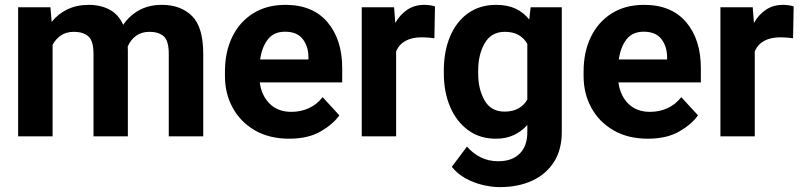

<svg xmlns="http://www.w3.org/2000/svg" viewBox="-20 -558 3281 786"><path d="M282.7 -427.7Q251.5 -427.7 230 -413.3Q208.5 -398.9 195.3 -374.5V0H54.2V-528.3H186.5L191.4 -468.3Q217.3 -501 255.6 -519.5Q293.9 -538.1 343.8 -538.1Q391.6 -538.1 428.2 -518.8Q464.8 -499.5 484.4 -456.5Q509.8 -494.1 549.6 -516.1Q589.4 -538.1 643.1 -538.1Q719.7 -538.1 765.9 -492.7Q812 -447.3 812 -337.4V0H670.9V-337.4Q670.9 -392.1 649.7 -409.9Q628.4 -427.7 591.8 -427.7Q559.1 -427.7 536.9 -411.4Q514.6 -395 502.9 -367.7Q503.4 -360.4 503.4 -352.5V0H362.8V-336.9Q362.8 -390.6 341.6 -409.2Q320.3 -427.7 282.7 -427.7Z M1164.1 9.8Q1082 9.8 1022.9 -24.7Q963.9 -59.1 932.4 -117.2Q900.9 -175.3 900.9 -246.1V-265.6Q900.9 -345.7 930.9 -407.2Q960.9 -468.8 1016.4 -503.4Q1071.8 -538.1 1148.4 -538.1Q1260.7 -538.1 1320.8 -467Q1380.9 -396 1380.9 -279.3V-220.7H1043.5Q1050.3 -167 1084 -133.5Q1117.7 -100.1 1172.9 -100.1Q1210.9 -100.1 1243.9 -115Q1276.9 -129.9 1300.8 -160.2L1369.1 -85.9Q1344.2 -49.8 1292.7 -20Q1241.2 9.8 1164.1 9.8ZM1147 -428.2Q1101.1 -428.2 1076.7 -397Q1052.2 -365.7 1044.9 -314.5H1242.7V-325.2Q1242.2 -368.7 1219 -398.4Q1195.8 -428.2 1147 -428.2Z M1760.7 -531.7 1758.3 -401.4Q1748 -402.8 1733.6 -404.1Q1719.2 -405.3 1707.5 -405.3Q1627 -405.3 1601.6 -348.1V0H1460.9V-528.3H1593.3L1598.1 -463.9Q1617.7 -498.5 1647.5 -518.3Q1677.2 -538.1 1716.8 -538.1Q1728 -538.1 1740.5 -536.4Q1752.9 -534.7 1760.7 -531.7Z M1796.9 -257.8V-268.1Q1796.9 -348.6 1822.8 -409.4Q1848.6 -470.2 1896.7 -504.2Q1944.8 -538.1 2010.7 -538.1Q2057.6 -538.1 2090.8 -522.5Q2124 -506.8 2146.5 -478L2152.3 -528.3H2279.8V-17.6Q2279.8 54.7 2247.8 105Q2215.8 155.3 2158.7 181.6Q2101.6 208 2025.9 208Q1993.2 208 1956.1 199.2Q1918.9 190.4 1885.5 171.9Q1852.1 153.3 1829.6 125L1891.6 42Q1916 70.3 1948.2 86.2Q1980.5 102.1 2019.5 102.1Q2076.2 102.1 2107.4 71Q2138.7 40 2138.7 -16.6V-46.4Q2115.2 -20 2083.5 -5.1Q2051.8 9.8 2009.8 9.8Q1944.3 9.8 1896.5 -25.1Q1848.6 -60.1 1822.8 -120.6Q1796.9 -181.2 1796.9 -257.8ZM1937.5 -268.1V-257.8Q1937.5 -192.4 1963.9 -146.7Q1990.2 -101.1 2045.4 -101.1Q2079.6 -101.1 2102.5 -114.3Q2125.5 -127.4 2138.7 -150.4V-378.4Q2125.5 -401.9 2102.8 -414.8Q2080.1 -427.7 2046.4 -427.7Q1991.2 -427.7 1964.4 -381.3Q1937.5 -335 1937.5 -268.1Z M2632.3 9.8Q2550.3 9.8 2491.2 -24.7Q2432.1 -59.1 2400.6 -117.2Q2369.1 -175.3 2369.1 -246.1V-265.6Q2369.1 -345.7 2399.2 -407.2Q2429.2 -468.8 2484.6 -503.4Q2540 -538.1 2616.7 -538.1Q2729 -538.1 2789.1 -467Q2849.1 -396 2849.1 -279.3V-220.7H2511.7Q2518.6 -167 2552.2 -133.5Q2585.9 -100.1 2641.1 -100.1Q2679.2 -100.1 2712.2 -115Q2745.1 -129.9 2769 -160.2L2837.4 -85.9Q2812.5 -49.8 2761 -20Q2709.5 9.8 2632.3 9.8ZM2615.2 -428.2Q2569.3 -428.2 2544.9 -397Q2520.5 -365.7 2513.2 -314.5H2710.9V-325.2Q2710.4 -368.7 2687.3 -398.4Q2664.1 -428.2 2615.2 -428.2Z M3229 -531.7 3226.6 -401.4Q3216.3 -402.8 3201.9 -404.1Q3187.5 -405.3 3175.8 -405.3Q3095.2 -405.3 3069.8 -348.1V0H2929.2V-528.3H3061.5L3066.4 -463.9Q3085.9 -498.5 3115.7 -518.3Q3145.5 -538.1 3185.1 -538.1Q3196.3 -538.1 3208.7 -536.4Q3221.2 -534.7 3229 -531.7Z"/></svg>

Font: Vazirmatn RD UI
Style: Bold
Weight: 700
Designer: Saber Rastikerdar
Foundry: Saber Rastikerdar
Version: Version 33.003